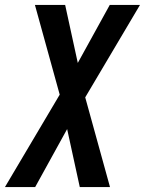

<svg xmlns="http://www.w3.org/2000/svg" viewBox="-38 -755 585 775"><path d="M104 0H-18L203 -373L103 -735H225L276 -501L405 -735H527L306 -362L406 0H284L233 -234Z"/></svg>

Font: Iosevka
Style: Bold Italic
Weight: 700
Italic angle: -9°
Monospace: yes
Designer: Belleve Invis
Foundry: Belleve Invis
Version: Version 32.5.0; ttfautohint (v1.8.4)